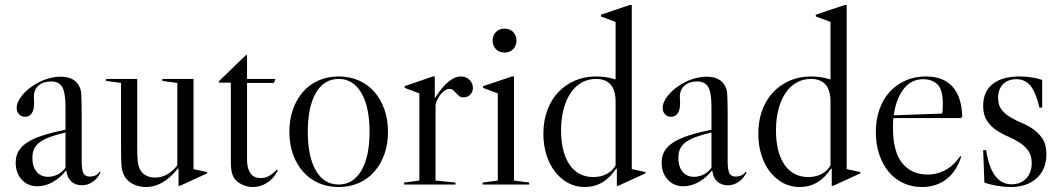

<svg xmlns="http://www.w3.org/2000/svg" viewBox="-20 -741 4264 771"><path d="M130 7Q92 7 67.5 -19.5Q43 -46 43 -88Q43 -113 53.5 -132.5Q64 -152 88 -168Q112 -184 150 -196.5Q188 -209 243 -220V-311Q243 -369 230 -391.5Q217 -414 185 -414Q154 -414 135 -397.5Q116 -381 116 -353Q116 -348 116.5 -340.5Q117 -333 117 -326Q117 -300 107.5 -286Q98 -272 81 -272Q66 -272 56.5 -282Q47 -292 47 -308Q47 -332 70.5 -360Q94 -388 131 -408Q153 -420 177 -426.5Q201 -433 224 -433Q281 -433 300 -391Q303 -384 304.5 -377Q306 -370 306.5 -358.5Q307 -347 307.5 -330Q308 -313 308 -286V-95Q308 -59 315 -45.5Q322 -32 340 -32Q367 -32 380 -51L384 -49Q372 -24 352 -10.5Q332 3 309 3Q283 3 266 -12.5Q249 -28 247 -54L244 -55Q221 -26 191 -9.5Q161 7 130 7ZM173 -31Q193 -31 212 -40.5Q231 -50 243 -68V-209Q205 -200 179.5 -190.5Q154 -181 138.5 -169Q123 -157 116.5 -142Q110 -127 110 -107Q110 -72 127 -51.5Q144 -31 173 -31Z M632 -416V-424H757V-62L812 -50V-45L703 5H697V-63L694 -64Q635 10 567 10Q536 10 512 -3Q488 -16 477 -39Q474 -46 471.5 -54Q469 -62 468 -74.5Q467 -87 466.5 -106Q466 -125 466 -153V-408L406 -416V-424H531V-153Q531 -114 533 -95Q535 -76 541 -63Q549 -46 565 -37Q581 -28 602 -28Q654 -28 692 -77V-408Z M972 -519V-424H1086L1080 -408H972V-102Q972 -67 983 -50Q995 -26 1028 -26Q1045 -26 1059.5 -34Q1074 -42 1092 -60L1096 -57Q1081 -26 1054 -8Q1027 10 995 10Q979 10 964 5Q949 0 938 -8Q921 -20 914 -38.5Q907 -57 907 -89V-409H860L858 -414L968 -520Z M1340 -434Q1384 -434 1420.5 -418Q1457 -402 1483 -372.5Q1509 -343 1523.5 -302Q1538 -261 1538 -212Q1538 -162 1523.5 -121.5Q1509 -81 1483 -51.5Q1457 -22 1420.5 -6Q1384 10 1340 10Q1296 10 1259.5 -6Q1223 -22 1197 -51.5Q1171 -81 1156.5 -121.5Q1142 -162 1142 -212Q1142 -261 1156.5 -302Q1171 -343 1197 -372.5Q1223 -402 1259.5 -418Q1296 -434 1340 -434ZM1216 -212Q1216 -112 1248.5 -56Q1281 0 1340 0Q1398 0 1431 -56Q1464 -112 1464 -212Q1464 -312 1431 -368Q1398 -424 1340 -424Q1281 -424 1248.5 -368Q1216 -312 1216 -212Z M1809 -8V0H1603V-8L1664 -16V-366L1605 -388V-395L1718 -434H1726V-346Q1781 -434 1831 -434Q1851 -434 1865 -420.5Q1879 -407 1879 -388Q1879 -371 1868 -360.5Q1857 -350 1841 -350Q1830 -350 1823.5 -355.5Q1817 -361 1811.5 -367Q1806 -373 1800 -378.5Q1794 -384 1785 -384Q1769 -384 1752.5 -365.5Q1736 -347 1729 -321V-16Z M1958 -578Q1958 -598 1971 -612Q1984 -626 2006 -626Q2028 -626 2041 -612Q2054 -598 2054 -578Q2054 -558 2041 -544Q2028 -530 2006 -530Q1984 -530 1971 -544Q1958 -558 1958 -578ZM2105 -8V0H1918V-8L1979 -16V-366L1920 -388V-395L2036 -434H2044V-16Z M2328 10Q2292 10 2262 -6Q2232 -22 2209.5 -50.5Q2187 -79 2174.5 -118.5Q2162 -158 2162 -204Q2162 -255 2177.5 -297.5Q2193 -340 2221 -370Q2249 -400 2288 -417Q2327 -434 2374 -434Q2413 -434 2452 -422V-653L2393 -675V-682L2509 -721H2517V-62L2572 -50V-45L2463 5H2457V-63L2454 -64Q2406 10 2328 10ZM2363 -30Q2392 -30 2415.5 -42Q2439 -54 2452 -77V-333Q2452 -424 2373 -424Q2341 -424 2315 -409Q2289 -394 2271 -367Q2253 -340 2243 -302Q2233 -264 2233 -218Q2233 -130 2267 -80Q2301 -30 2363 -30Z M2724 7Q2686 7 2661.5 -19.5Q2637 -46 2637 -88Q2637 -113 2647.5 -132.5Q2658 -152 2682 -168Q2706 -184 2744 -196.5Q2782 -209 2837 -220V-311Q2837 -369 2824 -391.5Q2811 -414 2779 -414Q2748 -414 2729 -397.5Q2710 -381 2710 -353Q2710 -348 2710.5 -340.5Q2711 -333 2711 -326Q2711 -300 2701.5 -286Q2692 -272 2675 -272Q2660 -272 2650.5 -282Q2641 -292 2641 -308Q2641 -332 2664.5 -360Q2688 -388 2725 -408Q2747 -420 2771 -426.5Q2795 -433 2818 -433Q2875 -433 2894 -391Q2897 -384 2898.5 -377Q2900 -370 2900.5 -358.5Q2901 -347 2901.5 -330Q2902 -313 2902 -286V-95Q2902 -59 2909 -45.5Q2916 -32 2934 -32Q2961 -32 2974 -51L2978 -49Q2966 -24 2946 -10.5Q2926 3 2903 3Q2877 3 2860 -12.5Q2843 -28 2841 -54L2838 -55Q2815 -26 2785 -9.5Q2755 7 2724 7ZM2767 -31Q2787 -31 2806 -40.5Q2825 -50 2837 -68V-209Q2799 -200 2773.5 -190.5Q2748 -181 2732.5 -169Q2717 -157 2710.5 -142Q2704 -127 2704 -107Q2704 -72 2721 -51.5Q2738 -31 2767 -31Z M3191 10Q3155 10 3125 -6Q3095 -22 3072.5 -50.5Q3050 -79 3037.5 -118.5Q3025 -158 3025 -204Q3025 -255 3040.5 -297.5Q3056 -340 3084 -370Q3112 -400 3151 -417Q3190 -434 3237 -434Q3276 -434 3315 -422V-653L3256 -675V-682L3372 -721H3380V-62L3435 -50V-45L3326 5H3320V-63L3317 -64Q3269 10 3191 10ZM3226 -30Q3255 -30 3278.5 -42Q3302 -54 3315 -77V-333Q3315 -424 3236 -424Q3204 -424 3178 -409Q3152 -394 3134 -367Q3116 -340 3106 -302Q3096 -264 3096 -218Q3096 -130 3130 -80Q3164 -30 3226 -30Z M3838 -267H3568Q3566 -257 3566 -247Q3566 -237 3566 -226Q3566 -132 3603 -86Q3640 -40 3706 -40Q3739 -40 3770.5 -55Q3802 -70 3827 -102L3836 -114L3840 -112L3836 -101Q3816 -47 3776.5 -18.5Q3737 10 3682 10Q3641 10 3607 -6Q3573 -22 3548.5 -51.5Q3524 -81 3510.5 -121.5Q3497 -162 3497 -211Q3497 -260 3511.5 -301.5Q3526 -343 3552.5 -372Q3579 -401 3616 -417.5Q3653 -434 3698 -434Q3768 -434 3805 -393Q3842 -352 3844 -272ZM3687 -423Q3639 -423 3608.5 -383.5Q3578 -344 3569 -278L3763 -285Q3765 -291 3765.5 -302.5Q3766 -314 3766 -325Q3766 -382 3744 -402.5Q3722 -423 3687 -423Z M4075 -434Q4100 -434 4124.5 -430Q4149 -426 4165 -420V-309H4154Q4140 -369 4118.5 -396Q4097 -423 4061 -423Q4028 -423 4008 -403Q3988 -383 3988 -348Q3988 -318 4002.5 -300Q4017 -282 4038.5 -269.5Q4060 -257 4085 -246.5Q4110 -236 4131.5 -220.5Q4153 -205 4167.5 -182Q4182 -159 4182 -122Q4182 -61 4143 -25.5Q4104 10 4038 10Q4013 10 3983.5 5Q3954 0 3933 -8L3928 -138H3940Q3961 -1 4042 -1Q4079 -1 4101 -24.5Q4123 -48 4123 -86Q4123 -117 4108.5 -136.5Q4094 -156 4072.5 -169.5Q4051 -183 4025.5 -194Q4000 -205 3978.5 -220Q3957 -235 3942.5 -257.5Q3928 -280 3928 -316Q3928 -373 3966 -403.5Q4004 -434 4075 -434Z"/></svg>

Font: Libre Caslon Display
Style: Regular
Weight: 400
Designer: Pablo Impallari, Rodrigo Fuenzalida
Foundry: Pablo Impallari, Rodrigo Fuenzalida
Version: Version 1.002; ttfautohint (v1.5)